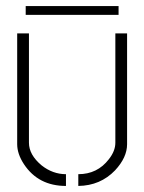

<svg xmlns="http://www.w3.org/2000/svg" viewBox="-20 -613 479 638"><path d="M65.4 -563.5V-592.8H374V-563.5ZM37.1 -133.8V-502H76.2V-138.7Q76.2 -98.6 118.2 -63.5Q155.3 -34.2 199.2 -34.2V4.9Q107.4 4.9 59.6 -67.4Q37.1 -101.6 37.1 -133.8ZM240.2 4.9V-34.2Q303.7 -34.2 341.8 -84Q363.3 -111.3 363.3 -138.7V-502H402.3V-133.8Q402.3 -89.8 362.3 -46.9Q313.5 3.9 240.2 4.9Z"/></svg>

Font: Post No Bills Jaffna Light
Style: Regular
Weight: 300
Designer: Kosala Senevirathne, Siva Puranthara, Lasantha Premarathna, Tharique Azeez
Foundry: Mooniak
Version: Version 1.220 ; ttfautohint (v1.6)